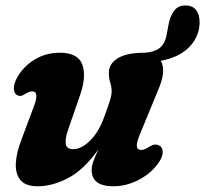

<svg xmlns="http://www.w3.org/2000/svg" viewBox="-20 -656 735 688"><path d="M547 -136Q561 -132 562.8 -114.8Q564.5 -97.5 551 -77Q525 -37 479.5 -12.8Q434 11.5 386 11.5Q308.5 11.5 308.5 -47Q308.5 -62.5 315.5 -80.8Q322.5 -99 332.5 -120.5Q280.5 -47.5 224.2 -18Q168 11.5 115 11.5Q71.5 11.5 53 -11Q34.5 -33.5 36.8 -71.8Q39 -110 57.5 -157.5L101 -273.5Q122 -328.5 95.5 -328.5Q84 -328.5 68 -318Q53.5 -308.5 43 -314.5Q32.5 -318.5 30 -334.5Q27.5 -350.5 40 -375.5Q62 -416.5 102.8 -441.8Q143.5 -467 194 -467Q260 -467 275 -424.2Q290 -381.5 267.5 -317L223.5 -189.5Q212.5 -157.5 215.8 -139.5Q219 -121.5 242 -121.5Q272 -121.5 303.5 -152.8Q335 -184 354.5 -240Q368.5 -278 374.2 -296.5Q380 -315 380 -329Q380 -345 375 -360Q370 -375 370 -394.5Q370 -428 402.5 -447.5Q435 -467 495 -467Q497 -467 499 -467Q533.5 -469.5 552.2 -484.2Q571 -499 577 -530.5L584.5 -571Q590.5 -601.5 606 -620Q621.5 -638.5 650.5 -636Q676.5 -634.5 687.8 -611.5Q699 -588.5 693.5 -555Q685.5 -511.5 651.2 -480.8Q617 -450 556.5 -438Q577 -401.5 545.5 -330.5L484.5 -182.5Q469 -146.5 470.2 -132.5Q471.5 -118.5 486.5 -118.5Q497.5 -118.5 518 -132Q535 -141.5 547 -136Z"/></svg>

Font: Fraunces 72pt SuperSoft
Style: Bold Italic
Weight: 700
Italic angle: -16°
Version: Version 1.000;[0bf87f6ff]